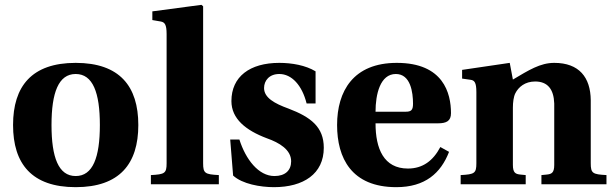

<svg xmlns="http://www.w3.org/2000/svg" viewBox="-20 -762 2537 794"><path d="M34 -245C34 -85 111 12 293 12C475 12 552 -85 552 -245C552 -405 475 -502 293 -502C111 -502 34 -405 34 -245ZM193 -245C193 -379 222 -456 293 -456C364 -456 393 -379 393 -245C393 -111 364 -34 293 -34C222 -34 193 -111 193 -245Z M604 0H885V-38C828 -41 820 -45 820 -87V-736L813 -742L610 -715V-679L645 -673C661 -670 669 -661 669 -621V-87C669 -45 661 -41 604 -38Z M932 -185 944 -36C982 -1 1057 12 1113 12C1235 12 1319 -43 1319 -151C1319 -237 1265 -278 1173 -313C1115 -334 1072 -358 1072 -398C1072 -429 1094 -456 1135 -456C1186 -456 1229 -410 1248 -334H1285V-467C1244 -492 1187 -502 1135 -502C1013 -502 937 -445 937 -344C937 -271 996 -223 1084 -190C1135 -172 1184 -143 1184 -95C1184 -57 1159 -34 1115 -34C1049 -34 996 -103 970 -185Z M1374 -245C1374 -109 1433 12 1619 12C1738 12 1803 -46 1837 -134L1801 -154C1771 -97 1728 -65 1667 -65C1567 -65 1533 -147 1533 -252H1791C1827 -252 1845 -262 1845 -294C1845 -376 1814 -502 1621 -502C1441 -502 1374 -385 1374 -245ZM1533 -300C1533 -372 1552 -456 1617 -456C1678 -456 1688 -380 1688 -333C1688 -306 1680 -300 1657 -300Z M1885 0H2154V-38L2133 -40C2112 -42 2101 -47 2101 -80V-317C2101 -339 2104 -362 2111 -376C2124 -402 2151 -425 2193 -425C2244 -425 2270 -394 2272 -334V-80C2272 -47 2261 -42 2240 -40L2219 -38V0H2488V-38C2431 -41 2423 -45 2423 -87V-348C2422 -442 2375 -502 2272 -502C2214 -502 2167 -472 2101 -433L2088 -502L1891 -473V-437L1926 -432C1942 -430 1950 -421 1950 -381V-87C1950 -45 1942 -41 1885 -38Z"/></svg>

Font: Heuristica
Style: Bold
Weight: 700
Version: Version 1.0.1